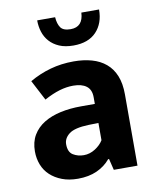

<svg xmlns="http://www.w3.org/2000/svg" viewBox="-80 -749 666 822"><g transform="rotate(-10 253.0 -338.0)"><path d="M68 -435Q111 -460 159 -473.5Q207 -487 261 -487Q304 -487 339.5 -477Q375 -467 400.5 -445.5Q426 -424 439.5 -390.5Q453 -357 453 -310V0H350L338 -49H334Q311 -21 275.5 -5Q240 11 193 11Q154 11 124 -0.5Q94 -12 73 -31.5Q52 -51 41.5 -78Q31 -105 31 -136Q31 -177 48.5 -206.5Q66 -236 97 -255Q128 -274 169.5 -283Q211 -292 259 -292H319V-321Q319 -354 298.5 -369.5Q278 -385 241 -385Q212 -385 181.5 -376Q151 -367 114 -347ZM320 -209 277 -208Q216 -206 192 -187.5Q168 -169 168 -143Q168 -109 188.5 -96.5Q209 -84 235 -84Q261 -84 284.5 -99Q308 -114 320 -134ZM216 -687Q218 -658 229.5 -641.5Q241 -625 273 -625Q327 -625 330 -687H407Q407 -627 372.5 -590.5Q338 -554 273 -554Q237 -554 211.5 -565Q186 -576 169.5 -594.5Q153 -613 145.5 -637Q138 -661 138 -687Z"/></g></svg>

Font: Ek Mukta
Style: Bold
Weight: 700
Designer: Girish Dalvi and Yashodeep Gholap
Foundry: Ek Type
Version: Version 2.538;PS 1.002;hotconv 16.6.51;makeotf.lib2.5.65220;